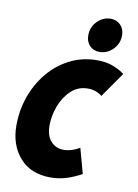

<svg xmlns="http://www.w3.org/2000/svg" viewBox="-84 -785 611 853"><g transform="rotate(10 221.5 -358.5)"><path d="M15 -190Q15 -258 37 -320Q59 -382 99.5 -431Q140 -480 196 -508.5Q252 -537 320 -537Q359 -537 388.5 -526Q418 -515 443 -497L364 -384Q352 -394 335.5 -400Q319 -406 301 -406Q256 -406 224.5 -376.5Q193 -347 176.5 -303Q160 -259 160 -215Q160 -169 182.5 -144Q205 -119 240 -119Q258 -119 277 -125Q296 -131 312 -141L343 -28Q311 -10 276.5 1Q242 12 203 12Q115 12 65 -44.5Q15 -101 15 -190ZM260 -639Q260 -677 286 -703Q312 -729 346 -729Q373 -729 390.5 -711Q408 -693 408 -665Q408 -627 382 -601Q356 -575 321 -575Q294 -575 277 -593Q260 -611 260 -639Z"/></g></svg>

Font: Radio Canada Condensed
Style: Bold Italic
Weight: 700
Width: 3
Italic angle: -12°
Designer: Charles Daoud, Etienne Aubert Bonn, Alexandre Saumier Demers, Jacques Le Bailly
Foundry: Radio-Canada
Version: Version 2.104; ttfautohint (v1.8.4.7-5d5b);gftools[0.9.28.de